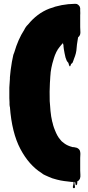

<svg xmlns="http://www.w3.org/2000/svg" viewBox="-20 -796 463 1008"><path d="M401 100Q401 110 402 121Q403 132 400 141Q400 142 399.5 142.5Q399 143 399 143Q399 144 398.5 144Q398 144 398 145L394 151Q392 152 390 153.5Q388 155 386 156Q385 160 385.5 166Q386 172 382 175Q382 176 379 176Q379 175 378.5 175Q378 175 378 175Q376 174 376 167L374 159H371Q370 167 373 179.5Q376 192 368 192Q360 192 363.5 179.5Q367 167 366 159H355Q336 157 317 154.5Q298 152 279 147Q266 144 254.5 140Q243 136 235 132Q227 128 217 124Q207 120 199 113Q132 71 87 -14Q42 -99 32 -235Q31 -236 31 -237Q30 -242 30 -247.5Q30 -253 30 -259Q29 -270 29 -281Q29 -292 29 -305V-336Q30 -348 30.5 -359.5Q31 -371 32 -382V-390Q33 -400 34 -409.5Q35 -419 36 -428Q36 -430 36.5 -432Q37 -434 37 -435Q39 -453 42.5 -471.5Q46 -490 50 -508Q52 -514 55 -521Q75 -590 107 -639Q115 -656 127 -667Q175 -726 238.5 -750.5Q302 -775 374 -776Q380 -776 384 -775Q393 -770 397 -764Q399 -761 401 -753V-740Q402 -733 401.5 -727Q401 -721 401 -716V-654Q401 -648 401.5 -641.5Q402 -635 402 -629Q402 -626 402 -623Q402 -620 401 -617Q401 -615 400 -613Q400 -612 398 -610Q398 -608 396 -606L390 -600Q388 -591 387 -581.5Q386 -572 384 -562Q383 -546 381 -531Q379 -516 374 -502L368 -486L365 -477Q364 -476 364 -475Q364 -474 363 -472Q363 -471 362.5 -470.5Q362 -470 362 -469Q360 -465 356 -462Q355 -461 353 -460Q351 -459 353 -460Q352 -458 351.5 -455Q351 -452 349 -450Q349 -449 348 -448Q347 -447 346 -448Q344 -449 341.5 -457Q339 -465 339 -466Q333 -472 330 -478L324 -494Q321 -505 319 -516.5Q317 -528 315 -539Q314 -546 313.5 -551.5Q313 -557 313 -561Q313 -561 311 -565V-573Q310 -567 307 -566L305 -564Q301 -560 299 -557Q295 -552 291 -547Q287 -542 283 -536Q282 -534 280.5 -531Q279 -528 277 -525Q275 -523 275 -521Q268 -507 263.5 -492Q259 -477 255 -463Q249 -440 246 -417Q245 -410 245 -404Q245 -398 244 -393Q243 -383 243 -375Q243 -367 242 -361Q241 -342 240.5 -315Q240 -288 241 -265Q242 -254 243 -241Q244 -228 245 -214Q248 -183 254 -158Q254 -157 254.5 -156.5Q255 -156 255 -155Q256 -151 257 -147.5Q258 -144 259 -139Q261 -132 263.5 -125Q266 -118 269 -111Q274 -98 281 -85Q288 -72 298 -61L304 -54Q312 -47 320 -41.5Q328 -36 337 -32Q342 -30 347 -28Q352 -26 357 -25Q358 -25 359 -24Q369 -24 379 -21Q383 -21 389 -17Q391 -16 394 -13Q399 -8 400 -3Q402 5 402 12Q402 17 401.5 22.5Q401 28 401 33Z"/></svg>

Font: Rubik Wet Paint
Style: Regular
Weight: 400
Designer: Hubert and Fischer, NaN
Foundry: Hubert and Fischer, NaN
Version: Version 2.200